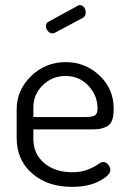

<svg xmlns="http://www.w3.org/2000/svg" viewBox="-20 -721 498 748"><path d="M45 -183V-295Q45 -370 101 -424.5Q157 -479 236 -479Q312 -479 367.5 -427Q423 -375 423 -297Q423 -269 416.5 -252Q410 -235 395.5 -228Q381 -221 369 -219Q357 -217 336 -217H110V-180Q110 -121 152.5 -85.5Q195 -50 262 -50Q296 -50 321.5 -60Q347 -70 360.5 -80Q374 -90 382 -90Q393 -90 401.5 -79.5Q410 -69 410 -59Q410 -38 367 -15.5Q324 7 260 7Q165 7 105 -45.5Q45 -98 45 -183ZM110 -265H310Q340 -265 350 -271.5Q360 -278 360 -299Q360 -349 324.5 -387Q289 -425 235 -425Q183 -425 146.5 -389Q110 -353 110 -303ZM159 -619Q159 -632 170 -637L282 -698Q285 -701 290 -701Q301 -701 307.5 -692.5Q314 -684 314 -673Q314 -657 302 -651L195 -594Q190 -591 185 -591Q175 -591 167 -599.5Q159 -608 159 -619Z"/></svg>

Font: Terminal Dosis
Style: Regular
Weight: 400
Designer: Edgar Tolentino, Pablo Impallari, Igino Marini
Foundry: Edgar Tolentino, Pablo Impallari, Igino Marini
Version: Version 1.007